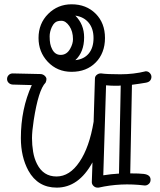

<svg xmlns="http://www.w3.org/2000/svg" viewBox="-20 -835 729 876"><path d="M520.5 -443.8H501Q486.3 -443.8 463.9 -445.8L451.2 -35.2Q487.3 -41 522.9 -43L530.8 -444.8Q525.4 -443.8 520.5 -443.8ZM441.9 -500Q468.3 -496.1 529.3 -496.1Q590.3 -496.1 645 -509.8Q656.2 -509.8 663.6 -501.7Q670.9 -493.7 670.9 -484.4Q670.9 -475.1 665.3 -467.8Q659.7 -460.4 646.2 -457.8Q632.8 -455.1 615.7 -452.9Q598.6 -450.7 582 -448.2L574.2 -43.9Q616.7 -43.9 635.7 -41.5Q667 -37.6 667 -15.1Q667 -2.9 658.9 4.2Q650.9 11.2 642.1 11.2H639.2Q531.2 -2 430.2 21H424.8Q414.6 21 406.7 13.4Q398.9 5.9 398.9 -3.9V-4.9L401.9 -94.2Q338.9 21 238.8 21Q152.3 21 109.4 -56.6Q75.2 -119.6 75.2 -205.1Q75.2 -337.4 125 -446.8L37.1 -449.2Q26.4 -450.2 19.3 -457.3Q12.2 -464.4 12.2 -474.6Q12.2 -484.9 19.5 -492.4Q26.9 -500 38.1 -500L167 -497.1Q177.7 -495.6 184.8 -488.5Q191.9 -481.4 191.9 -474.6Q191.9 -465.8 188 -458Q155.3 -425.3 133.8 -286.1Q126 -235.4 126 -204.6Q126 -173.8 131.1 -142.8Q136.2 -111.8 148.9 -86.9Q177.7 -29.8 237.8 -29.8Q297.9 -29.8 342.8 -96.7Q387.7 -162.6 407.2 -279.8L413.1 -476.1Q413.1 -486.8 421.4 -493.4Q429.7 -500 439 -500ZM216.3 -711.4Q206.5 -689.5 206.5 -669.2Q206.5 -648.9 209.2 -635.5Q211.9 -622.1 217.8 -610.8Q231 -584.5 256.8 -584.5Q284.7 -584.5 300.3 -612.8Q313 -635.3 313 -656.2Q313 -691.9 296.4 -716.1Q279.8 -740.2 260.3 -740.2Q240.7 -740.2 231.2 -731.9Q221.7 -723.6 216.3 -711.4ZM323.7 -763.7Q363.8 -723.6 363.8 -664.6Q363.8 -597.7 323.7 -560.5Q363.8 -564.9 385.3 -591.3Q406.7 -617.7 406.7 -661.1Q406.7 -704.6 384.5 -731.4Q362.3 -758.3 323.7 -763.7ZM459 -661.6Q459 -627 448 -598.6Q437 -570.3 417 -550.3Q375 -507.3 306.6 -507.3Q241.2 -507.3 197.8 -553.2Q155.8 -598.1 155.8 -661.6Q155.8 -727.5 199.7 -771.5Q243.7 -815.4 306.6 -815.4Q373.5 -815.4 416.3 -772.7Q459 -730 459 -661.6Z"/></svg>

Font: Ribeye Marrow
Style: Regular
Weight: 400
Designer: Astigmatic (AOETI)
Foundry: Astigmatic (AOETI)
Version: Version 1.000